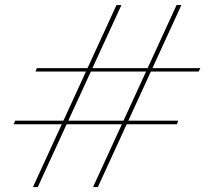

<svg xmlns="http://www.w3.org/2000/svg" viewBox="-20 -758 874 778"><path d="M452 -737.5H472L133 0H113.5ZM695.5 -737.5H715L376.5 0H357ZM129 -482H792L785 -468H124ZM41.5 -269H702.5L696.5 -254.5H35Z"/></svg>

Font: Epilogue Thin
Style: Italic
Weight: 250
Italic angle: -12°
Designer: Tyler Finck
Foundry: Etcetera Type Co
Version: Version 2.112